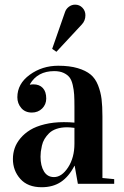

<svg xmlns="http://www.w3.org/2000/svg" viewBox="-20 -786 531 821"><path d="M153.3 -116.2Q153.3 -77.1 168 -53Q182.6 -28.8 210.9 -28.8Q244.1 -28.8 271.2 -70.3Q298.3 -111.8 298.3 -171.9V-239.3Q278.8 -241.7 266.6 -241.7Q241.2 -241.7 221.4 -234.9Q201.7 -228 189.9 -216.3Q178.2 -204.6 170.4 -191.7Q162.6 -178.7 159.2 -163.1Q155.8 -147.5 154.5 -137.2Q153.3 -127 153.3 -116.2ZM299.3 -77.1H298.3Q274.4 -30.8 240.5 -8.1Q206.5 14.6 158.2 14.6Q98.6 14.6 66.9 -21Q35.2 -56.6 35.2 -106Q35.2 -129.9 42.7 -152.1Q50.3 -174.3 67.4 -194.8Q84.5 -215.3 109.4 -230.5Q134.3 -245.6 171.1 -254.6Q208 -263.7 252.9 -263.7Q276.9 -263.7 298.3 -261.7V-329.1Q298.3 -361.3 297.1 -381.3Q295.9 -401.4 291 -422.6Q286.1 -443.8 277.1 -455.3Q268.1 -466.8 251.7 -474.4Q235.4 -481.9 211.9 -481.9Q140.6 -481.9 107.9 -425.8V-423.8Q115.7 -425.3 123 -425.3Q148.4 -425.3 163.1 -409.7Q177.7 -394 177.7 -364.7Q177.7 -339.4 160.2 -322Q142.6 -304.7 116.2 -304.7Q87.4 -304.7 70.8 -324.2Q54.2 -343.8 54.2 -370.1Q54.2 -427.7 107.2 -466.3Q160.2 -504.9 229 -504.9Q277.8 -504.9 312.3 -494.6Q346.7 -484.4 367.2 -467.5Q387.7 -450.7 399.2 -421.6Q410.6 -392.6 414.3 -362.3Q418 -332 418 -288.1V-24.9L468.3 -20V0H313ZM330.1 -681.6 221.2 -564.5 203.1 -577.1 257.3 -732.4Q261.7 -747.1 273.9 -756.6Q286.1 -766.1 301.3 -766.1Q319.8 -766.1 332.5 -752.9Q345.2 -739.7 345.2 -720.7Q345.2 -697.8 330.1 -681.6Z"/></svg>

Font: VidalokaRegular
Style: Regular
Weight: 400
Designer: Cyreal (www.cyreal.org)
Foundry: Cyreal (www.cyreal.org)
Version: Version 1.000